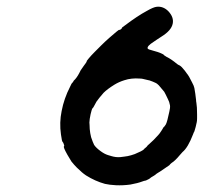

<svg xmlns="http://www.w3.org/2000/svg" viewBox="-20 -504 602 567"><path d="M443 -484Q462 -486 477 -471Q494 -453 490 -434Q486 -414 457 -396Q449 -391 444 -387.5Q439 -384 433 -380Q414 -368 416 -361Q417 -358 430 -355Q438 -353 445.5 -350.5Q453 -348 458 -345.5Q463 -343 463 -343Q462 -342 472 -336Q485 -330 503 -315Q507 -312 510 -311Q516 -308 526 -295Q530 -290 531 -288Q538 -280 547 -261Q553 -250 554 -244Q557 -228 559 -209Q559 -205 560 -200Q562 -189 562 -166Q562 -165 562 -155Q562 -147 561 -143Q558 -128 554 -116Q552 -113 550 -107Q535 -68 519 -55Q517 -53 511 -46Q497 -29 487 -23Q483 -20 480 -16Q471 -10 455 1Q440 10 436 14Q433 16 431 17Q429 18 426 20Q421 25 411 29Q405 30 400 32Q387 37 365 41Q343 44 322 43Q303 42 290 39Q261 31 234 14Q222 6 207 -9Q199 -17 191 -27Q187 -33 179 -47Q166 -70 169 -72Q171 -73 167 -82Q165 -85 165 -85Q163 -85 160 -107Q155 -142 162 -176Q169 -213 187 -248Q192 -259 193 -259Q195 -260 198 -266Q200 -268 202 -270Q210 -279 218 -296Q220 -299 227 -309Q236 -321 236 -322Q236 -323 236 -323Q235 -323 242 -331.5Q249 -340 260 -351Q271 -362 279 -370Q290 -381 302.5 -392Q315 -403 323.5 -410Q332 -417 332.5 -416Q333 -415 334.5 -416Q336 -417 338 -418.5Q340 -420 340 -421.5Q340 -423 349 -429Q386 -457 414 -472Q433 -483 443 -484ZM393 -272Q368 -274 347 -267Q331 -262 318 -254Q297 -241 286 -230Q272 -214 265 -204Q262 -199 259 -193Q255 -185 253 -184Q252 -183 250.5 -178Q249 -173 247.5 -166.5Q246 -160 245 -153Q244 -146 244 -142Q244 -138 244.5 -135Q245 -132 245 -123Q246 -111 249 -99Q254 -84 258 -76Q264 -67 278 -57Q289 -49 299 -46Q302 -45 309 -43Q322 -39 335 -40Q344 -41 347 -41.5Q350 -42 357 -43Q367 -45 378 -49Q400 -58 405 -63Q406 -65 409 -67Q414 -71 415 -73Q415 -74 420 -78Q434 -90 448 -106Q451 -109 456.5 -117.5Q462 -126 462 -127Q465 -129 470 -137Q474 -145 480 -174Q483 -186 482 -193Q480 -204 476 -211Q469 -226 465 -233Q459 -240 449 -252Q443 -258 440 -259Q439 -259 431 -263L420 -267H419Q415 -268 402 -271Q398 -272 393 -272Z"/></svg>

Font: TT2020 Style E
Style: Italic
Weight: 400
Italic angle: -15°
Version: Version 0.2.000